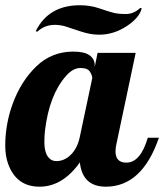

<svg xmlns="http://www.w3.org/2000/svg" viewBox="-33 -700 621 726"><path d="M567.9 -179.2Q504.4 5.9 367.2 5.9Q278.8 5.9 269 -85.9Q203.6 5.9 116.5 5.9Q29.3 5.9 -2 -79.6Q-13.2 -110.4 -13.2 -149.7Q-13.2 -189 -6.3 -228.3Q0.5 -267.6 14.6 -306.6Q45.9 -392.6 104 -448.7Q162.1 -504.9 244.1 -504.9Q287.1 -504.9 306.2 -490.5Q325.2 -476.1 325.2 -454.1V-446.8L335.9 -500H480L408.2 -160.2Q403.8 -143.1 403.8 -127.9Q403.8 -85 444.8 -85Q498 -85 525.9 -179.2ZM315.9 -404.8Q315.9 -414.1 307.4 -428.5Q298.8 -442.9 271 -442.9Q243.2 -442.9 216.8 -413.1Q153.3 -341.3 137.2 -207Q134.8 -186.5 134.8 -163.6Q134.8 -119.1 153.3 -101.6Q164.1 -90.8 180.2 -90.8Q210 -90.8 234.4 -114.5Q258.8 -138.2 268.1 -179.2ZM497.1 -669.9 502.9 -668.9Q494.6 -632.8 445.6 -600.8Q396.5 -568.8 341.8 -568.8Q308.1 -568.8 271 -581.5Q233.9 -594.2 214.4 -600.1Q194.8 -606 173.8 -606Q136.2 -606 107.9 -580.1L102.1 -582Q150.4 -680.2 269 -680.2Q307.6 -680.2 341.6 -668.7Q375.5 -657.2 394 -652.1Q412.6 -647 442.9 -647Q473.1 -647 497.1 -669.9Z"/></svg>

Font: UVF Lobster12
Style: Regular
Weight: 400
Designer: Pablo Impallari
Foundry: Pablo Impallari. www.impallari.com
Version: Version 1.004